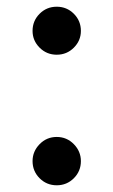

<svg xmlns="http://www.w3.org/2000/svg" viewBox="-20 -544 338 572"><path d="M77 -452Q77 -482 98 -503Q119 -524 149 -524Q179 -524 200 -503Q221 -482 221 -452Q221 -423 200 -402Q179 -381 149 -381Q119 -381 98 -402Q77 -423 77 -452ZM77 -64Q77 -93 98 -114.5Q119 -136 149 -136Q179 -136 200 -114.5Q221 -93 221 -64Q221 -34 200 -13Q179 8 149 8Q119 8 98 -13Q77 -34 77 -64Z"/></svg>

Font: Martel Sans DemiBold
Style: Regular
Weight: 600
Designer: Dan Reynolds and Mathieu Réguer
Foundry: Dan Reynolds and Mathieu Réguer
Version: Version 1.001;PS 001.001;hotconv 1.0.70;makeotf.lib2.5.58329